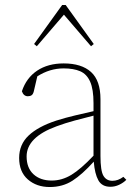

<svg xmlns="http://www.w3.org/2000/svg" viewBox="-20 -739 545 772"><path d="M424 12Q390 12 375.5 -14Q361 -40 357 -89Q311 -38 271.5 -12.5Q232 13 180 13Q127 13 92 -17.5Q57 -48 57 -104Q57 -158 95 -194Q133 -230 206 -254Q244 -266 282.5 -275Q321 -284 356 -292V-324Q356 -380 342.5 -410.5Q329 -441 302.5 -452.5Q276 -464 236 -464Q180 -464 130 -432L116 -372Q113 -360 107 -356Q101 -352 92 -352Q75 -352 68 -372Q86 -426 129.5 -455Q173 -484 236 -484Q308 -484 346 -449.5Q384 -415 384 -340V-112Q384 -52 396 -32Q408 -12 432 -12Q455 -12 476 -28L488 -16Q476 -4 459 4Q442 12 424 12ZM87 -110Q87 -64 114.5 -38.5Q142 -13 188 -13Q229 -13 267 -36Q305 -59 356 -113V-274Q320 -265 281 -254.5Q242 -244 207 -231Q87 -187 87 -110ZM346 -553 237 -680 128 -553 117 -562 230 -719H244L357 -562Z"/></svg>

Font: Source Serif 4 ExtraLight
Style: Regular
Weight: 200
Designer: Frank Grießhammer
Foundry: Adobe
Version: Version 4.005;hotconv 1.1.0;makeotfexe 2.6.0